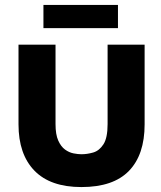

<svg xmlns="http://www.w3.org/2000/svg" viewBox="-20 -744 654 778"><path d="M310 14Q184 14 119.5 -52.5Q55 -119 55 -240V-563H205V-241Q205 -199 216 -174.5Q227 -150 243.5 -138Q260 -126 278 -122.5Q296 -119 310 -119Q333 -119 357.5 -126Q382 -133 399 -159Q416 -185 416 -241V-563H566V-240Q566 -117 502.5 -51.5Q439 14 310 14ZM156 -630V-724H458V-630Z"/></svg>

Font: Darker Grotesque Black
Style: Regular
Weight: 900
Designer: Gabriel Lam
Foundry: TypeRant
Version: Version 1.000;gftools[0.9.28]